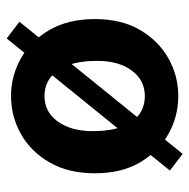

<svg xmlns="http://www.w3.org/2000/svg" viewBox="-16 -526 566 574"><g transform="rotate(-90 267.0 -239.0)"><path d="M267 11Q206 11 153.5 -18.5Q101 -48 68.5 -103.5Q36 -159 36 -238Q36 -318 68.5 -374Q101 -430 153.5 -459.5Q206 -489 267 -489Q327 -489 379.5 -459.5Q432 -430 464.5 -374Q497 -318 497 -238Q497 -159 464.5 -103.5Q432 -48 379.5 -18.5Q327 11 267 11ZM267 -89Q314 -89 343 -128Q372 -167 372 -231Q372 -309 343.5 -349Q315 -389 267 -389Q219 -389 190.5 -349Q162 -309 162 -245Q162 -168 190 -128.5Q218 -89 267 -89ZM94 24 44 -14 439 -502 489 -464Z"/></g></svg>

Font: Narnoor
Style: Bold
Weight: 700
Designer: S. Sridhar Murthy
Foundry: SIL International
Version: Version 3.000